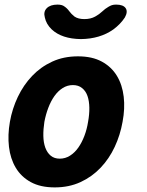

<svg xmlns="http://www.w3.org/2000/svg" viewBox="-20 -805 640 835"><path d="M218 10Q156 10 114 -13Q72 -36 48.5 -75.5Q25 -115 19 -166.5Q13 -218 23 -275Q33 -332 57.5 -383.5Q82 -435 119.5 -474.5Q157 -514 207 -537Q257 -560 319 -560Q381 -560 423 -537Q465 -514 488.5 -475Q512 -436 518 -384.5Q524 -333 513 -275Q503 -218 479 -166.5Q455 -115 417.5 -75.5Q380 -36 330 -13Q280 10 218 10ZM240 -115Q264 -115 284.5 -128Q305 -141 320.5 -163Q336 -185 347 -214Q358 -243 363 -275Q369 -308 368.5 -337Q368 -366 360.5 -387.5Q353 -409 337 -422Q321 -435 297 -435Q273 -435 252.5 -422Q232 -409 216.5 -387Q201 -365 190 -336Q179 -307 173 -275Q168 -243 168.5 -214Q169 -185 177 -163Q185 -141 200.5 -128Q216 -115 240 -115ZM175 -729Q168 -754 183.5 -769.5Q199 -785 230 -785Q240 -785 247.5 -783Q255 -781 260 -777Q272 -769 281 -756.5Q290 -744 304 -733Q320 -722 347 -722Q374 -722 394 -733Q412 -743 424.5 -755Q437 -767 451 -775Q459 -780 466.5 -782.5Q474 -785 485 -785Q516 -785 526.5 -769.5Q537 -754 523 -729Q504 -700 473 -677Q415 -636 332 -635Q249 -636 205 -677Q181 -700 175 -729Z"/></svg>

Font: Maple Mono ExtraBold
Style: Italic
Weight: 800
Italic angle: -10°
Monospace: yes
Designer: subframe7536
Version: Version 7.200